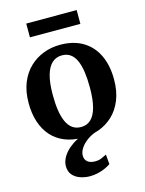

<svg xmlns="http://www.w3.org/2000/svg" viewBox="-143 -833 884 1167"><g transform="rotate(-15 298.5 -249.5)"><path d="M28.9 -276.6Q28.9 -349.9 51.4 -404.8Q73.9 -459.8 112.7 -496.5Q151.5 -533.2 201 -551.6Q250.4 -570 304.6 -570Q389.3 -570 448 -534.5Q506.7 -499 537.2 -434.6Q567.8 -370.1 567.8 -282.4Q567.8 -207.8 545.3 -152.6Q522.8 -97.4 484 -61Q445.1 -24.7 395.5 -6.8Q345.9 11 291.7 11Q228.4 11 179.4 -9.1Q130.5 -29.3 97.1 -67Q63.6 -104.7 46.2 -157.9Q28.9 -211 28.9 -276.6ZM300.4 -53.9Q337.3 -53.9 362.2 -77.3Q387.2 -100.7 400.2 -149.1Q413.2 -197.5 413.2 -272Q413.2 -326.6 407.1 -369.9Q400.9 -413.1 387.5 -443.3Q374 -473.5 352.2 -489.3Q330.3 -505.1 298.8 -505.1Q262.1 -505.1 236.3 -481.7Q210.5 -458.3 197 -410.2Q183.4 -362 183.4 -287Q183.4 -231.9 190 -188.6Q196.6 -145.4 210.7 -115.4Q224.7 -85.4 246.8 -69.6Q269 -53.9 300.4 -53.9ZM274.6 249.1Q245.7 249.1 216.4 239.6Q187.1 230.2 167.7 208.7Q148.3 187.2 148.3 151.9Q148.3 130.3 158.1 108.4Q167.9 86.6 186.2 66.2Q204.6 45.8 230.3 28.5Q256 11.1 287.9 -1L322.3 -5L374.6 -1Q340.2 12.2 315.5 31.8Q290.7 51.5 277.4 73.6Q264 95.7 264 116.9Q264 141.8 280.9 155.7Q297.7 169.7 328 169.7Q351.1 169.7 367.7 162.7Q384.2 155.7 401.7 147L407.1 208.1Q392.3 218.6 371.4 228Q350.4 237.4 325.7 243.3Q301 249.1 274.6 249.1ZM457.4 -747.7V-661H140V-747.7Z"/></g></svg>

Font: Merriweather Light
Style: Regular
Weight: 300
Version: Version 2.100